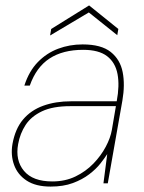

<svg xmlns="http://www.w3.org/2000/svg" viewBox="-20 -677 533 709"><path d="M167 12Q112 12 78.5 -10Q45 -32 32 -68Q19 -104 26 -145Q36 -201 65 -235.5Q94 -270 139.5 -286.5Q185 -303 243 -303H411Q422 -361 414 -403.5Q406 -446 375.5 -469.5Q345 -493 287 -493Q212 -493 163 -461Q114 -429 90 -361H70Q87 -414 119.5 -447.5Q152 -481 194.5 -497Q237 -513 285 -513Q354 -513 389 -485Q424 -457 433 -410.5Q442 -364 432 -306L378 0H362L376 -108Q367 -94 351 -73.5Q335 -53 309.5 -33.5Q284 -14 249 -1Q214 12 167 12ZM173 -7Q221 -7 259 -25.5Q297 -44 325 -73Q353 -102 370.5 -135Q388 -168 393 -197L408 -285H240Q175 -285 135 -266Q95 -247 74.5 -215.5Q54 -184 47 -145Q36 -85 68.5 -46Q101 -7 173 -7ZM165 -546 169 -570 309 -657 417 -570 413 -547 308 -631Z"/></svg>

Font: DM Sans 18pt Thin
Style: Italic
Weight: 250
Italic angle: -10°
Designer: Colophon Foundry, Jonny Pinhorn
Foundry: Colophon Foundry
Version: Version 4.004;gftools[0.9.30]